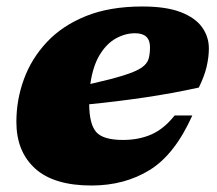

<svg xmlns="http://www.w3.org/2000/svg" viewBox="-20 -557 670 592"><path d="M573 -201Q519 -80.5 441.5 -32.8Q364 15 262 15Q146 15 88.2 -37.5Q30.5 -90 30.5 -181Q30.5 -249.5 53.8 -313Q77 -376.5 124.5 -427.2Q172 -478 245.2 -507.5Q318.5 -537 419 -537Q492.5 -537 537.5 -519.5Q582.5 -502 603.2 -472.8Q624 -443.5 624 -407.5Q624 -381.5 617.2 -352Q610.5 -322.5 593 -287Q511 -269 424.2 -256.2Q337.5 -243.5 255 -235.5Q255.5 -173.5 277 -149.5Q298.5 -125.5 359.5 -125.5Q408 -125.5 446.8 -142.5Q485.5 -159.5 518.5 -201ZM396.5 -454.5Q366.5 -454.5 337.8 -438.8Q309 -423 287.8 -388.5Q266.5 -354 258.5 -298Q324.5 -313 361.8 -324.8Q399 -336.5 416.2 -348.2Q433.5 -360 438 -375Q442.5 -390 442.5 -411.5Q442.5 -454.5 396.5 -454.5Z"/></svg>

Font: Newsreader 6pt ExtraBold
Style: Italic
Weight: 800
Italic angle: -17°
Designer: Hugues Gentile
Foundry: Production Type
Version: Version 1.003; ttfautohint (v1.8.3)